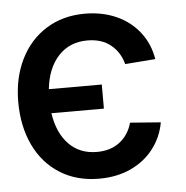

<svg xmlns="http://www.w3.org/2000/svg" viewBox="-45 -581 615 635"><g transform="rotate(-5 263.0 -263.0)"><path d="M294.9 -218.8H120.6Q130.4 -152.8 166.5 -115.5Q202.6 -78.1 259.8 -78.1Q305.2 -78.1 335.4 -101.3Q365.7 -124.5 377 -165L478.5 -157.2Q469.7 -108.4 440.4 -70.3Q411.1 -32.2 364.7 -10.7Q318.4 10.7 259.8 10.7Q185.1 10.7 129.6 -24.2Q74.2 -59.1 44.4 -121.6Q14.6 -184.1 14.6 -265.6Q14.6 -344.2 44.9 -406Q75.2 -467.8 130.6 -502.4Q186 -537.1 258.8 -537.1Q316.9 -537.1 363.8 -516.1Q410.6 -495.1 440.4 -456.5Q470.2 -418 478.5 -367.2L377.9 -359.4Q367.7 -398.9 337.6 -423.6Q307.6 -448.2 259.8 -448.2Q200.7 -448.2 163.6 -408.2Q126.5 -368.2 119.1 -298.8H294.9Z"/></g></svg>

Font: Pretendard Std Medium
Style: Regular
Weight: 500
Designer: Base glyphs from Inter by Rasmus Andersson; Hangeul glyphs from Noto Sans CJK(Source Han Sans) by Jang Soo-young and Kan
Foundry: Kil Hyung-jin
Version: Version 1.309